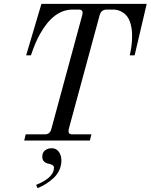

<svg xmlns="http://www.w3.org/2000/svg" viewBox="-20 -732 784 1000"><path d="M448.2 0H106L113.8 -32.2H213.9Q239.7 -32.2 247.1 -59.1L408.2 -652.8Q410.2 -660.6 410.2 -665Q410.2 -682.1 391.1 -682.1H357.9Q259.8 -682.1 188.5 -555.2Q163.6 -511.2 141.1 -443.8H116.2L195.8 -711.9H744.1L681.2 -443.8H655.8Q668 -495.6 668 -543.9Q668 -577.1 661.4 -602.8Q654.8 -628.4 644.5 -643.1Q634.3 -657.7 620.4 -666.7Q606.4 -675.8 594.2 -679Q582 -682.1 568.8 -682.1H536.1Q506.8 -682.1 499 -652.8L337.9 -59.1Q336.9 -55.2 336.9 -48.8Q336.9 -32.2 356 -32.2H456.1ZM175.8 248 168 231Q261.2 193.4 261.2 141.1Q261.2 131.8 251.7 127Q242.2 122.1 230.7 120.1Q219.2 118.2 209.7 109.4Q200.2 100.6 200.2 84Q200.2 62.5 214.4 51.3Q228.5 40 250 40Q272.5 40 286.1 58.3Q299.8 76.7 299.8 104Q299.8 130.4 288.8 154.1Q277.8 177.7 258.8 195.3Q239.7 212.9 219.5 225.6Q199.2 238.3 175.8 248Z"/></svg>

Font: Flanker Steampunk
Style: Italic
Weight: 400
Italic angle: -12°
Designer: Alexey Kryukov, Leonardo Di Lena
Foundry: Alexey Kryukov, Leonardo Di Lena
Version: 1.210